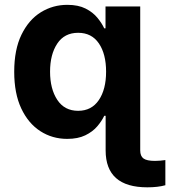

<svg xmlns="http://www.w3.org/2000/svg" viewBox="-20 -573 713 805"><path d="M597.7 212.4Q422.9 212.4 422.9 57.6V-87.4H417Q406.7 -65.4 387.5 -43Q368.2 -20.5 337.4 -5.6Q306.6 9.3 261.7 9.3Q199.2 9.3 148.9 -23.2Q98.6 -55.7 69.1 -118.4Q39.6 -181.2 39.6 -272Q39.6 -365.2 70.1 -427.7Q100.6 -490.2 151.1 -521.5Q201.7 -552.7 262.2 -552.7Q308.1 -552.7 338.9 -537.1Q369.6 -521.5 388.4 -498.5Q407.2 -475.6 417 -454.1H422.4V-545.9H567.9V57.6Q567.9 81.5 581.8 91.6Q595.7 101.6 629.9 101.6Q640.6 101.6 651.4 100.6Q662.1 99.6 673.3 98.1V203.6Q642.1 212.4 597.7 212.4ZM307.6 -108.4Q363.8 -108.4 394.3 -153.3Q424.8 -198.2 424.8 -272.5Q424.8 -346.7 394.5 -391.1Q364.3 -435.5 307.6 -435.5Q250 -435.5 220 -390.1Q189.9 -344.7 189.9 -272.5Q189.9 -200.2 220.2 -154.3Q250.5 -108.4 307.6 -108.4Z"/></svg>

Font: Inter
Style: Bold
Weight: 700
Designer: Rasmus Andersson
Foundry: rsms
Version: Version 4.001;git-9221beed3